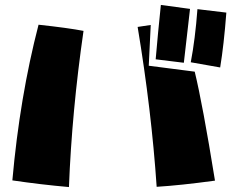

<svg xmlns="http://www.w3.org/2000/svg" viewBox="-20 -790 946 777"><path d="M537 -681 590 -689 582 -524 768 -500Q800 -369 850 -59Q711 -40 614 -34Q593 -344 537 -681ZM30 -60Q60 -397 136 -690Q256 -677 318 -665Q271 -340 259 -33Q145 -43 30 -60ZM631 -770 749 -754 724 -536 610 -550Q614 -597 620 -660.5Q626 -724 631 -770ZM779 -753 896 -739Q886 -608 871 -517L752 -538Q770 -632 779 -753Z"/></svg>

Font: Otomanopee One
Style: Regular
Weight: 400
Designer: Das Ende der Wildnis
Foundry: Gutenberg Labo
Version: Version 3.005